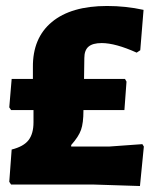

<svg xmlns="http://www.w3.org/2000/svg" viewBox="-20 -617 521 642"><path d="M461 -127 448 5 291 0H17L11 -9L19 -117Q59 -127 75.5 -148.5Q92 -170 92 -208V-249H17L11 -258L19 -353H90V-392Q89 -490 153.5 -543.5Q218 -597 338 -597Q401 -597 460 -584L449 -449L437 -441Q366 -473 320 -473Q290 -473 276 -461Q262 -449 262 -423L261 -353H398L403 -344L396 -249H259V-247Q259 -206 251 -183Q243 -160 218 -132V-127H345L456 -135Z"/></svg>

Font: Luna Sans Black
Style: Regular
Weight: 900
Designer: Juan Pablo del Peral
Foundry: Huerta Tipografica
Version: Version 2.001; ttfautohint (v1.5)